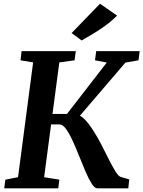

<svg xmlns="http://www.w3.org/2000/svg" viewBox="-20 -1020 777 1040"><path d="M507.5 0Q492.6 0 476.7 -24.9Q460.7 -49.8 443.8 -89.4Q426.8 -129 409.3 -173.1Q391.9 -217.2 373.8 -256.8Q355.8 -296.4 337.7 -321.4Q319.6 -346.3 301.4 -346.3H225.3L232.9 -403H342.9L558.4 -681.3L494.6 -693.3L501 -743H736.6L730.2 -693.3L659.2 -680.9L375.2 -349.2L387.8 -399.7Q400.1 -400.2 412.2 -393.8Q424.3 -387.4 436.7 -375.4Q449.2 -363.3 461.3 -347.3Q473.5 -331.2 485.4 -312.5Q508.2 -277.6 529.4 -236.1Q550.5 -194.7 569.6 -156.4Q588.8 -118.1 605.1 -92Q621.5 -65.8 634.2 -61.4L680.1 -48.3L675 0ZM2.9 0 9 -46.8 77.7 -60.2 159.4 -681.9 91.3 -693.3 96.7 -743H390.5L384 -693.3L301.3 -681.9L219 -60.2L301.4 -46.8L295.6 0ZM367.8 -840.9 521.6 -999.8 614 -935.6Q584.9 -905.8 550 -880.7Q515.1 -855.5 481.6 -835.6Q448.1 -815.7 422.4 -800.9Z"/></svg>

Font: Merriweather 7pt Light
Style: Italic
Weight: 300
Italic angle: -7.8°
Designer: Eben Sorkin
Foundry: Eben Sorkin
Version: Version 2.200;gftools[0.9.31]